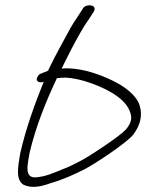

<svg xmlns="http://www.w3.org/2000/svg" viewBox="-20 -662 565 742"><path d="M126 -367C113 -347 134 -340 149 -346C115 -262 80 -166 58 -69C49 -16 40 33 71 52C102 67 140 59 175 46C221 33 266 13 309 -9C349 -30 473 -112 496 -143C509 -161 518 -179 522 -197C526 -215 526 -234 520 -253C509 -293 462 -328 414 -351C370 -372 308 -396 243 -398C235 -398 227 -398 218 -397C241 -444 265 -491 289 -533C300 -553 312 -572 325 -590L343 -618C345 -623 347 -627 345 -632C340 -646 308 -644 301 -630L283 -602C270 -583 257 -563 246 -542C221 -496 194 -448 170 -398C168 -395 167 -388 164 -388L137 -377C132 -375 129 -372 126 -367ZM94 -70C118 -173 158 -271 200 -360C210 -361 222 -362 234 -362C256 -361 281 -356 306 -349C378 -327 457 -289 480 -236C486 -222 489 -209 486 -197C483 -185 477 -173 465 -160C441 -134 320 -54 287 -38C264 -26 244 -16 222 -8C190 5 158 20 122 23C69 30 89 -34 94 -70Z"/></svg>

Font: Stray Cat
Style: ExtObl
Weight: 400
Version: Version 1.0